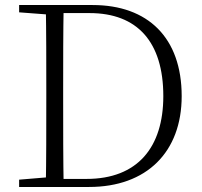

<svg xmlns="http://www.w3.org/2000/svg" viewBox="-20 -743 802 763"><path d="M56 0H198V-40H188L56 -29ZM162 0H233C231 -110 231 -221 231 -357V-383C231 -502 231 -614 233 -723H162C164 -613 164 -502 164 -383V-357C164 -221 164 -110 162 0ZM198 0H334C563 0 702 -139 702 -361C702 -593 568 -723 348 -723H198V-691H336C526 -691 629 -576 629 -361C629 -158 527 -32 324 -32H198ZM56 -694 188 -684H198V-723H56Z"/></svg>

Font: Source Han Serif TW VF
Style: Regular
Weight: 250
Designer: Ryoko NISHIZUKA 西塚涼子 (kana & ideographs); Frank Grießhammer (Latin, Greek & Cyrillic); Wenlong ZHANG 张文龙 (bopomofo); San
Foundry: Adobe
Version: Version 2.002;hotconv 1.1.0;makeotfexe 2.6.0